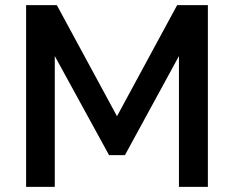

<svg xmlns="http://www.w3.org/2000/svg" viewBox="-20 -730 915 750"><path d="M792 -710H672L437 -276L202 -710H82V0H194V-511L406 -124H468L679 -511V0H792Z"/></svg>

Font: RT Raleway SemiBold
Style: Regular
Weight: 400
Designer: Matt McInerney, Pablo Impallari, Rodrigo Fuenzalida — Edited by Milan Moffatt in April 2016
Foundry: Matt McInerney, Pablo Impallari, Rodrigo Fuenzalida — Edited by Milan Moffatt in April 2016
Version: Version 3.001